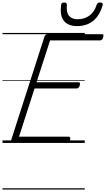

<svg xmlns="http://www.w3.org/2000/svg" viewBox="-20 -1150 853 1545"><path d="M93 0Q78 0 72 -5.5Q66 -11 70 -23L338 -856Q342 -866 348.5 -870.5Q355 -875 370 -875H799Q810 -875 812 -869Q814 -863 810 -850Q807 -837 801 -831Q795 -825 784 -825H383L274 -488H610Q621 -488 623 -481.5Q625 -475 622 -463Q618 -450 611.5 -444Q605 -438 596 -438H258L133 -50H532Q542 -50 544.5 -44Q547 -38 544 -25Q540 -12 533.5 -6Q527 0 518 0ZM599 -940Q528 -940 494 -982.5Q460 -1025 472 -1110Q473 -1121 479 -1125.5Q485 -1130 497 -1130Q508 -1130 513.5 -1125Q519 -1120 518 -1110Q512 -1051 535 -1023Q558 -995 604 -995Q659 -995 699.5 -1024.5Q740 -1054 757 -1110Q762 -1121 768 -1125.5Q774 -1130 785 -1130Q797 -1130 803 -1124.5Q809 -1119 806 -1108Q789 -1050 759.5 -1012.5Q730 -975 689.5 -957.5Q649 -940 599 -940ZM0 365H662V375H0ZM0 -20H662V0H0ZM0 -505H662V-500H0ZM0 -885H662V-875H0Z"/></svg>

Font: Playwrite DK Uloopet Guides
Style: Regular
Weight: 400
Designer: Veronika Burian, José Scaglione
Foundry: TypeTogether
Version: Version 1.003